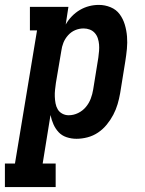

<svg xmlns="http://www.w3.org/2000/svg" viewBox="-72 -558 592 783"><path d="M-52 205V109H-11L79 -434H50V-530H207L196 -458Q206 -476 221 -491.5Q236 -507 254 -517.5Q272 -528 291.5 -533Q311 -538 331 -538Q356 -538 379 -528.5Q402 -519 416 -500Q430 -481 437 -457.5Q444 -434 446 -409Q448 -384 445.5 -358.5Q443 -333 439 -308L418 -178Q414 -155 407.5 -133Q401 -111 390 -90Q379 -69 363.5 -50Q348 -31 328 -17.5Q308 -4 285 2Q262 8 240 8Q219 8 199.5 1.5Q180 -5 167 -19Q154 -33 146 -51Q138 -69 134 -89L102 109H155V205ZM208 -88Q228 -88 246.5 -97Q265 -106 278 -121.5Q291 -137 298 -155.5Q305 -174 308 -193L329 -323Q331 -337 332 -350.5Q333 -364 332 -376.5Q331 -389 327 -401.5Q323 -414 314.5 -423.5Q306 -433 294 -437.5Q282 -442 269 -442Q251 -442 234.5 -435Q218 -428 205.5 -414Q193 -400 186.5 -383.5Q180 -367 178 -350L156 -220Q154 -206 152.5 -192Q151 -178 151.5 -164Q152 -150 154.5 -136.5Q157 -123 163.5 -112Q170 -101 182 -94.5Q194 -88 208 -88Z"/></svg>

Font: Iosevka Slab
Style: Bold Italic
Weight: 700
Italic angle: -9°
Monospace: yes
Designer: Belleve Invis
Foundry: Belleve Invis
Version: Version 11.1.0; ttfautohint (v1.8.3)